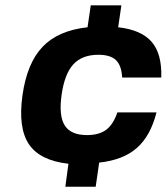

<svg xmlns="http://www.w3.org/2000/svg" viewBox="-20 -608 630 726"><path d="M227.1 98.1 238.8 11.2Q130.4 -1 89.1 -63Q47.9 -125 64.9 -247.1Q82 -369.1 140.9 -430.9Q199.7 -492.7 311 -504.9L323.2 -587.9H439L426.8 -504.9Q514.6 -495.1 553.7 -449.5Q592.8 -403.8 589.8 -314.9H441.9Q439.5 -360.4 418.5 -380.6Q397.5 -400.9 352.1 -400.9Q290.5 -400.9 257.3 -364.7Q224.1 -328.6 212.9 -249Q201.7 -169.9 224.9 -133.5Q248 -97.2 309.1 -97.2Q354.5 -97.2 381.6 -117.4Q408.7 -137.7 423.8 -183.1H571.8Q549.3 -94.2 497.6 -48.6Q445.8 -2.9 355 6.8L341.8 98.1Z"/></svg>

Font: Fivo Sans Modern
Style: Italic
Weight: 700
Designer: Alexander Slobzheninov
Foundry: Alexander Slobzheninov
Version: 1.0